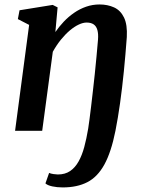

<svg xmlns="http://www.w3.org/2000/svg" viewBox="-20 -586 655 860"><path d="M260.5 253.5Q235.5 253.5 214 248.8Q192.5 244 183.5 235.5L200 188.5Q207.5 192 220.2 193.8Q233 195.5 239 195.5Q271.5 195.5 294 180.2Q316.5 165 332 137.2Q347.5 109.5 357.5 72.2Q367.5 35 375 -10Q377.5 -27 381 -52.5Q384.5 -78 388.2 -110.2Q392 -142.5 396.2 -179Q400.5 -215.5 404.5 -254.2Q408.5 -293 412.2 -332.2Q416 -371.5 419 -408.5Q421 -434.5 416.2 -451.5Q411.5 -468.5 399.5 -476.8Q387.5 -485 368 -485Q352 -485 332.8 -476Q313.5 -467 293.2 -450Q273 -433 253.2 -408.8Q233.5 -384.5 216.5 -354L169 0H47.5L110.5 -474.5L60 -500.5L67.5 -540L216 -564L238 -553L228 -442.5Q244.5 -466.5 265.5 -488.8Q286.5 -511 311.8 -528.5Q337 -546 365.8 -556Q394.5 -566 426 -566Q462 -566 491 -552.8Q520 -539.5 535.5 -507.5Q551 -475.5 548 -420Q545 -381 541.8 -342.5Q538.5 -304 534.8 -266.8Q531 -229.5 526.8 -193.8Q522.5 -158 517.8 -124Q513 -90 507.8 -59Q502.5 -28 497 0.5Q478 95.5 447.5 151Q417 206.5 371.2 230Q325.5 253.5 260.5 253.5Z"/></svg>

Font: Merriweather 20pt SemiBold
Style: Italic
Weight: 600
Italic angle: -7.8°
Version: Version 2.101